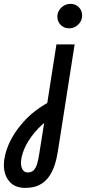

<svg xmlns="http://www.w3.org/2000/svg" viewBox="-91 -735 437 973"><path d="M37 217.2Q-16.2 217.2 -43.8 184.3Q-71.4 151.4 -71.4 101.4Q-71.4 52.8 -46.3 -5Q-21.2 -62.8 29.2 -118.7Q79.6 -174.6 155.4 -217L174 -142.4Q119.6 -106.2 84.5 -63.7Q49.4 -21.2 32.4 19.1Q15.4 59.4 15.4 90.4Q15.4 112.2 24.2 125.6Q33 139 49.6 139Q70.4 139 81.5 125.7Q92.6 112.4 98.4 91.1Q104.2 69.8 107.8 45L139.6 -154.4L144 -184L195 -510H287.2L202.2 32.4Q196.6 69.2 185.6 102.5Q174.6 135.8 156.1 161.6Q137.6 187.4 108.5 202.3Q79.4 217.2 37 217.2ZM259.4 -591.4Q233.4 -591.4 216.5 -608.8Q199.6 -626.2 199.6 -650.4Q199.6 -667.8 208.5 -682.5Q217.4 -697.2 232.8 -706.3Q248.2 -715.4 266.4 -715.4Q291.4 -715.4 308.3 -698.7Q325.2 -682 325.2 -657Q325.2 -638.6 316 -623.7Q306.8 -608.8 291.9 -600.1Q277 -591.4 259.4 -591.4Z"/></svg>

Font: MuseoModerno Thin
Style: Italic
Weight: 100
Italic angle: -9°
Designer: Pablo Cosgaya, Héctor Gatti, Marcela Romero, and the Authors of The MuseoModerno Project.
Foundry: Omnibus-Type Team
Version: Version 1.003